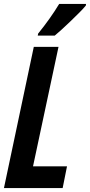

<svg xmlns="http://www.w3.org/2000/svg" viewBox="-22 -951 455 971"><path d="M-2 0 148.9 -713.9H273.9L145 -109.9H316.9L294.9 0ZM168.9 -771 170.9 -781.2Q233.4 -858.4 277.3 -931.2H413.1L412.1 -922.9Q401.4 -909.7 380.4 -888.4Q359.4 -867.2 335.2 -844Q311 -820.8 289.3 -801Q267.6 -781.2 254.9 -771Z"/></svg>

Font: Open Sans Condensed
Style: Bold Italic
Weight: 700
Width: 3
Italic angle: -12°
Designer: Monotype Design Team
Foundry: Monotype Imaging Inc.
Version: Version 3.003; ttfautohint (v1.8.4)